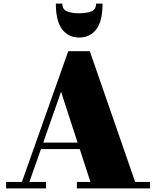

<svg xmlns="http://www.w3.org/2000/svg" viewBox="-20 -1049 869 1069"><path d="M327 -1029Q327 -996 353.8 -985.5Q380.5 -975 421 -975Q461.5 -975 488.2 -985.5Q515 -996 515 -1029H551Q551 -931 516 -885.5Q481 -840 421 -840Q361 -840 326 -885.5Q291 -931 291 -1029ZM14 -36H102L360 -764H480L732.5 -36H815V0H408V-36H483.5L424 -219H208L143.5 -36H236V0H14ZM320 -538 220.5 -255H412Z"/></svg>

Font: Bodoni* 06pt Fatface
Style: Regular
Weight: 900
Version: Version 2.3